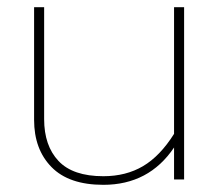

<svg xmlns="http://www.w3.org/2000/svg" viewBox="-20 -500 613 535"><path d="M465 -127V-480H493V0H465V-89Q395 15 268 15Q172 15 123.5 -34.5Q75 -84 75 -166V-480H103V-168Q103 -94 143 -51.5Q183 -9 268 -9Q331 -9 378.5 -37Q426 -65 465 -127Z"/></svg>

Font: Prompt Thin
Style: Regular
Weight: 100
Designer: Katatrad Team
Foundry: CadsonDemak
Version: Version 1.030